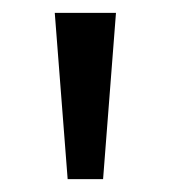

<svg xmlns="http://www.w3.org/2000/svg" viewBox="-20 -734 265 298"><path d="M160 -714 140 -456H85L65 -714Z"/></svg>

Font: Noto Sans Sogdian
Style: Regular
Weight: 400
Designer: Monotype Design Team
Foundry: Monotype Imaging Inc.
Version: Version 2.002; ttfautohint (v1.8.4.7-5d5b)